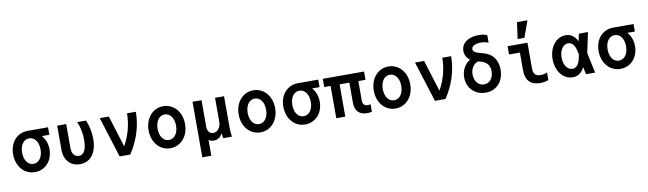

<svg xmlns="http://www.w3.org/2000/svg" viewBox="-49 -1575 8498 2519"><g transform="rotate(-10 4200.0 -315.0)"><path d="M295 -100C222 -100 172 -169 172 -270C172 -371 222 -440 295 -440C368 -440 418 -371 418 -270C418 -169 368 -100 295 -100ZM296 10C432 10 534 -99 534 -251C534 -325 510 -390 468 -436V-440H565V-540H295C155 -540 52 -432 52 -270C52 -108 154 10 296 10Z M1071 -540H953C985 -471 1003 -385 1003 -295C1003 -168 967 -100 899 -100C843 -100 807 -147 807 -220V-540H687V-220C687 -79 770 10 896 10C1037 10 1123 -103 1123 -288C1123 -372 1105 -462 1071 -540Z M1424 0H1565C1676 -166 1735 -354 1735 -540H1617C1617 -397 1580 -255 1508 -125H1504L1375 -540H1254Z M2100 10C2240 10 2343 -108 2343 -270C2343 -432 2240 -550 2100 -550C1960 -550 1857 -432 1857 -270C1857 -108 1960 10 2100 10ZM2100 -100C2027 -100 1977 -169 1977 -270C1977 -371 2027 -440 2100 -440C2173 -440 2223 -371 2223 -270C2223 -169 2173 -100 2100 -100Z M2490 200H2610V-8H2614C2633 4 2655 10 2679 10C2728 10 2767 -16 2791 -63H2795C2797 -41 2800 -20 2804 0H2920C2913 -42 2910 -86 2910 -130V-540H2790V-225C2790 -148 2747 -90 2688 -90C2641 -90 2610 -127 2610 -185V-540H2490Z M3300 10C3440 10 3543 -108 3543 -270C3543 -432 3440 -550 3300 -550C3160 -550 3057 -432 3057 -270C3057 -108 3160 10 3300 10ZM3300 -100C3227 -100 3177 -169 3177 -270C3177 -371 3227 -440 3300 -440C3373 -440 3423 -371 3423 -270C3423 -169 3373 -100 3300 -100Z M3895 -100C3822 -100 3772 -169 3772 -270C3772 -371 3822 -440 3895 -440C3968 -440 4018 -371 4018 -270C4018 -169 3968 -100 3895 -100ZM3896 10C4032 10 4134 -99 4134 -251C4134 -325 4110 -390 4068 -436V-440H4165V-540H3895C3755 -540 3652 -432 3652 -270C3652 -108 3754 10 3896 10Z M4310 0H4430V-430H4560V-165C4560 -53 4616 5 4724 5C4748 5 4769 2 4785 -3V-103C4773 -99 4759 -97 4746 -97C4702 -97 4680 -122 4680 -172V-430H4775V-540H4225V-430H4310Z M5100 10C5240 10 5343 -108 5343 -270C5343 -432 5240 -550 5100 -550C4960 -550 4857 -432 4857 -270C4857 -108 4960 10 5100 10ZM5100 -100C5027 -100 4977 -169 4977 -270C4977 -371 5027 -440 5100 -440C5173 -440 5223 -371 5223 -270C5223 -169 5173 -100 5100 -100Z M5624 0H5765C5876 -166 5935 -354 5935 -540H5817C5817 -397 5780 -255 5708 -125H5704L5575 -540H5454Z M6349 -648C6387 -648 6418 -642 6450 -629V-729C6420 -743 6383 -750 6338 -750C6196 -750 6105 -682 6105 -579C6105 -528 6128 -484 6171 -453C6100 -408 6055 -329 6055 -235C6055 -93 6158 10 6300 10C6445 10 6544 -97 6544 -255C6544 -385 6477 -474 6356 -505L6313 -516C6252 -532 6225 -551 6225 -582C6225 -623 6272 -648 6349 -648ZM6269 -411 6302 -403C6383 -382 6424 -333 6424 -254C6424 -164 6371 -100 6298 -100C6224 -100 6170 -165 6170 -253C6170 -330 6210 -391 6269 -411Z M6952 -540H6687V-430H6832V-193C6832 -60 6899 10 7027 10C7068 10 7107 3 7137 -11V-111C7108 -98 7078 -92 7050 -92C6984 -92 6952 -125 6952 -193ZM7003 -830H6863L6834 -610H6924Z M7461 -550C7335 -550 7239 -431 7239 -270C7239 -110 7334 10 7460 10C7527 10 7578 -24 7613 -93H7617L7637 0H7758L7701 -270L7758 -540H7637L7617 -447H7613C7578 -516 7528 -550 7461 -550ZM7579 -220C7562 -141 7526 -100 7475 -100C7408 -100 7359 -172 7359 -270C7359 -368 7408 -440 7475 -440C7525 -440 7562 -399 7579 -320L7590 -270Z M8095 -100C8022 -100 7972 -169 7972 -270C7972 -371 8022 -440 8095 -440C8168 -440 8218 -371 8218 -270C8218 -169 8168 -100 8095 -100ZM8096 10C8232 10 8334 -99 8334 -251C8334 -325 8310 -390 8268 -436V-440H8365V-540H8095C7955 -540 7852 -432 7852 -270C7852 -108 7954 10 8096 10Z"/></g></svg>

Font: CommitMono
Style: 700Regular
Weight: 700
Monospace: yes
Designer: Eigil Nikolajsen
Foundry: Eigil Nikolajsen
Version: Version 1.143